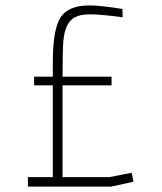

<svg xmlns="http://www.w3.org/2000/svg" viewBox="-20 -689 600 709"><path d="M391 0H83V-35H175V-374H106V-406H175V-458Q175 -580 203.5 -624.5Q232 -669 311 -669Q349 -669 432 -656L433 -625Q354 -636 312 -636Q278 -636 258 -626Q220 -607 214 -538Q211 -503 211 -406H392V-374H211V-35H384L466 -51L473 -18Z"/></svg>

Font: Storia Sans Thin
Style: Regular
Weight: 100
Designer: Accademia di Belle Arti di Urbino and others
Foundry: Accademia di Belle Arti di Urbino and others.
Version: Version 60.001;May 25, 2020;FontCreator 12.0.0.2522 64-bit